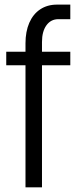

<svg xmlns="http://www.w3.org/2000/svg" viewBox="-20 -804 322 824"><path d="M89.4 -523.9H6.8V-582H89.4V-618.2Q89.4 -668.5 105.7 -706.1Q122.1 -743.7 152.6 -763.9Q183.1 -784.2 224.6 -784.2H281.7V-721.7H230.5Q198.2 -721.7 179.2 -695.3Q160.2 -668.9 160.2 -624V-582H281.7V-523.9H160.2V0H89.4Z"/></svg>

Font: Decalotype Light
Style: Regular
Weight: 300
Designer: Alfredo Marco Pradil
Foundry: Alfredo Marco Pradil
Version: Version 1.0